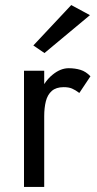

<svg xmlns="http://www.w3.org/2000/svg" viewBox="-20 -740 383 760"><path d="M156 -530 112 -560 262 -720 336 -680ZM155 0H75V-460H155V-407Q170 -430 189 -445Q220 -470 252 -470Q277 -470 298.5 -463.5Q320 -457 338 -438L294 -372Q278 -384 265 -389.5Q252 -395 232 -395Q202 -395 185 -380Q168 -365 161.5 -339Q155 -313 155 -280Z"/></svg>

Font: Jost
Style: Regular
Weight: 400
Version: Version 3.710